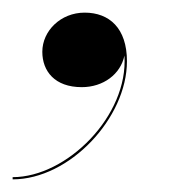

<svg xmlns="http://www.w3.org/2000/svg" viewBox="-57 -128 292 304"><path d="M10 -46C10 -15.5 29.5 10 72.5 10C106.5 10 134 -10.5 140 -40C146.5 55 49 152.5 -37 152.5V156C53 156 144 59 144 -31C144 -83.5 116 -108 77 -108C39 -108 10 -79 10 -46Z"/></svg>

Font: Bodoni* 48pt
Style: Italic
Weight: 400
Italic angle: -13°
Version: Version 2.3